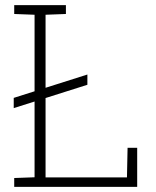

<svg xmlns="http://www.w3.org/2000/svg" viewBox="-20 -731 612 751"><path d="M35.6 0V-34.7L115.2 -37.6V-673.3L35.6 -676.3V-710.9H115.2H158.2H237.8V-676.3L158.2 -673.3V-37.1H476.6L479 -152.8H516.6V0ZM33.7 -308.1V-348.1L321.8 -439.5V-399.4Z"/></svg>

Font: Roboto Slab ExtraLight
Style: Regular
Weight: 250
Designer: Google
Version: Version 2.000; ttfautohint (v1.8.1.43-b0c9)